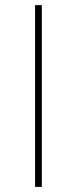

<svg xmlns="http://www.w3.org/2000/svg" viewBox="-20 -731 301 751"><path d="M143.6 -710.9V0H117.2V-710.9Z"/></svg>

Font: Vazirmatn RD FD Thin
Style: Regular
Weight: 100
Designer: Saber Rastikerdar
Foundry: Saber Rastikerdar
Version: Version 33.003